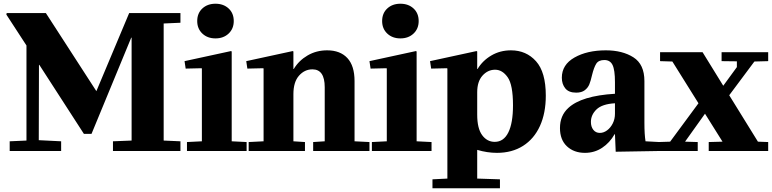

<svg xmlns="http://www.w3.org/2000/svg" viewBox="-20 -810 4141 1030"><path d="M32 -52 122 -56V-566L14 -732L16 -740H226L497 -321L673 -740H948V-688L858 -684V-56L948 -52V0H586V-52L686 -56V-608H684L471 -92H430L191 -462H189L188 -58L308 -52V0H32Z M1219 -536 1223 -534V-52L1303 -48V0H983V-48L1063 -52V-442L1061 -444L976 -442L970 -482ZM1038 -697Q1038 -739 1065.5 -764.5Q1093 -790 1136 -790Q1179 -790 1206.5 -764.5Q1234 -739 1234 -697Q1234 -656 1206.5 -630Q1179 -604 1136 -604Q1093 -604 1065.5 -630Q1038 -656 1038 -697Z M1550 -536 1554 -534V-440H1556Q1583 -485 1630 -512.5Q1677 -540 1735 -540Q1805 -540 1843.5 -498.5Q1882 -457 1882 -375V-52L1962 -48V0H1660V-48L1722 -52V-342Q1722 -438 1656 -438Q1614 -438 1584 -404Q1554 -370 1554 -305V-52L1616 -48V0H1314V-48L1394 -52V-442L1392 -444L1307 -442L1301 -482Z M2211 -536 2215 -534V-52L2295 -48V0H1975V-48L2055 -52V-442L2053 -444L1968 -442L1962 -482ZM2030 -697Q2030 -739 2057.5 -764.5Q2085 -790 2128 -790Q2171 -790 2198.5 -764.5Q2226 -739 2226 -697Q2226 -656 2198.5 -630Q2171 -604 2128 -604Q2085 -604 2057.5 -630Q2030 -656 2030 -697Z M2536 -536 2540 -534V-440H2542Q2569 -485 2616 -512.5Q2663 -540 2721 -540Q2803 -540 2855.5 -481.5Q2908 -423 2908 -297Q2908 -203 2876.5 -134Q2845 -65 2786 -27.5Q2727 10 2646 10Q2594 10 2540 -6V148L2662 152V200H2300V152L2380 148V-442L2378 -444L2293 -442L2287 -482ZM2634 -49Q2682 -49 2707 -99.5Q2732 -150 2732 -245Q2732 -355 2703.5 -395.5Q2675 -436 2636 -436Q2597 -436 2568.5 -404.5Q2540 -373 2540 -315V-195Q2540 -121 2566.5 -85Q2593 -49 2634 -49Z M3029 -231Q3099 -296 3279 -307V-369Q3279 -435 3266 -461.5Q3253 -488 3222 -488Q3191 -488 3178.5 -468Q3166 -448 3156 -407Q3149 -376 3141.5 -357.5Q3134 -339 3117 -326Q3100 -313 3071 -313Q3031 -313 3012.5 -336Q2994 -359 2994 -393Q2994 -463 3062 -501.5Q3130 -540 3230 -540Q3319 -540 3378 -502.5Q3437 -465 3437 -375V-152Q3437 -88 3443 -52L3517 -48V0L3283 4L3279 -90H3277Q3251 -44 3210 -17Q3169 10 3118 10Q3059 10 3021.5 -25Q2984 -60 2984 -123Q2984 -190 3029 -231ZM3198 -97Q3218 -97 3236.5 -110.5Q3255 -124 3267 -147.5Q3279 -171 3279 -200V-256Q3210 -252 3180 -223Q3150 -194 3150 -156Q3150 -130 3163 -113.5Q3176 -97 3198 -97Z M3521 -530H3749L3860 -350L3933 -450V-481L3851 -482V-530H4101V-482L4027 -480L3892 -299L4046 -50L4101 -48V0H3782V-48L3856 -50L3762 -200L3655 -50L3723 -48V0H3511V-48L3575 -50L3727 -256L3587 -480L3521 -482Z"/></svg>

Font: Minipax
Style: Bold
Weight: 700
Designer: Raphaël Ronot, Igor Stepanchenko (Cyrillic)
Foundry: steppetype
Version: Version 1.002